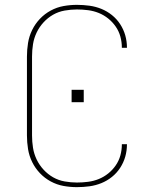

<svg xmlns="http://www.w3.org/2000/svg" viewBox="-20 -763 640 791"><path d="M297 8Q269 8 241.5 3Q214 -2 189 -15.5Q164 -29 144.5 -49.5Q125 -70 112.5 -95.5Q100 -121 95.5 -149Q91 -177 91 -205V-530Q91 -558 95.5 -586Q100 -614 112.5 -639.5Q125 -665 144.5 -685.5Q164 -706 189 -719.5Q214 -733 241.5 -738Q269 -743 297 -743Q323 -743 348.5 -739.5Q374 -736 397.5 -726.5Q421 -717 441 -701Q461 -685 475 -663.5Q489 -642 496 -617.5Q503 -593 503 -567Q503 -567 503 -567Q503 -567 503 -566H482Q482 -567 482 -567Q482 -567 482 -567Q482 -590 476 -612Q470 -634 457 -653Q444 -672 426 -686.5Q408 -701 387 -709.5Q366 -718 343 -721Q320 -724 297 -724Q272 -724 246.5 -719.5Q221 -715 199 -702.5Q177 -690 159.5 -671Q142 -652 131 -629Q120 -606 116 -581Q112 -556 112 -530V-205Q112 -179 116 -154Q120 -129 131 -106Q142 -83 159.5 -64Q177 -45 199 -32.5Q221 -20 246.5 -15.5Q272 -11 297 -11Q320 -11 343 -14Q366 -17 387 -25.5Q408 -34 426 -48.5Q444 -63 457 -82Q470 -101 476 -123Q482 -145 482 -168Q482 -168 482 -168Q482 -168 482 -169H503Q503 -168 503 -168Q503 -168 503 -168Q503 -142 496 -117.5Q489 -93 475 -71.5Q461 -50 441 -34Q421 -18 397.5 -8.5Q374 1 348.5 4.5Q323 8 297 8ZM275 -342V-393H325V-342Z"/></svg>

Font: Iosevka SS04 Thin Extended
Style: Regular
Weight: 100
Width: 7
Monospace: yes
Designer: Belleve Invis
Foundry: Belleve Invis
Version: Version 19.0.0; ttfautohint (v1.8.4)